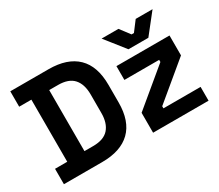

<svg xmlns="http://www.w3.org/2000/svg" viewBox="-123 -976 1430 1253"><g transform="rotate(-30 592.0 -350.0)"><path d="M46 0V-116H138V-584H46V-700H334Q475 -700 548.5 -628.5Q622 -557 622 -416V-284Q622 -143 548.5 -71.5Q475 0 334 0ZM270 -120H336Q416 -120 453 -162Q490 -204 490 -280V-420Q490 -497 453 -538.5Q416 -580 336 -580H270ZM718 0V-150L990 -376V-392H728V-496H1128V-346L856 -120V-104H1136V0ZM851 -552 734 -700H861L917 -626H935L991 -700H1118L1001 -552Z"/></g></svg>

Font: Space Grotesk Light
Style: Bold
Weight: 700
Version: Version 2.000